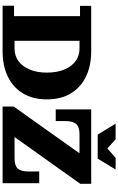

<svg xmlns="http://www.w3.org/2000/svg" viewBox="264 -1174 910 1478"><g transform="rotate(90 719.0 -435.0)"><path d="M294 0V-92H355Q410 -92 451 -122.5Q492 -153 515.5 -209Q539 -265 539 -341Q539 -418 515.5 -474.5Q492 -531 451 -561.5Q410 -592 355 -592H294V-682H374Q486 -682 569 -642Q652 -602 698.5 -526Q745 -450 745 -341Q745 -232 698.5 -156Q652 -80 569 -40Q486 0 374 0ZM24 0V-88H104V-596H25V-682H294V0ZM800 -85 1160 -592 1395 -598 1035 -92ZM800 0V-85L1035 -92H1390V0ZM822 -409V-592H1012Q958 -592 935 -566.5Q912 -541 912 -483V-409ZM1200 -92Q1255 -92 1277.5 -117Q1300 -142 1300 -199V-282H1390V-92ZM822 -592V-682H1395V-598L1160 -592ZM1016 -732 932 -870H1052L1161 -772H1084L1195 -870H1285L1201 -732Z"/></g></svg>

Font: Montagu Slab 144pt
Style: Bold
Weight: 700
Designer: Florian Karsten
Foundry: Florian Karsten
Version: Version 1.000